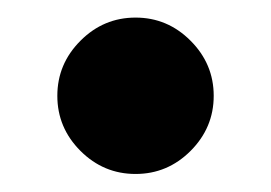

<svg xmlns="http://www.w3.org/2000/svg" viewBox="-20 -448 302 214"><path d="M43.9 -341.2Q43.9 -376.8 69.7 -402.6Q95.4 -428.4 131.1 -428.4Q166.7 -428.4 192.4 -402.6Q218.2 -376.8 218.2 -341.2Q218.2 -305.6 192.4 -279.8Q166.7 -254.1 131.1 -254.1Q95.4 -254.1 69.7 -279.8Q43.9 -305.6 43.9 -341.2Z"/></svg>

Font: Oak Sans Light
Style: Regular
Weight: 400
Designer: Erik Kennedy, Walven
Foundry: Erik Kennedy, Walven
Version: Version 1.100;Glyphs 3.1.2 (3151)